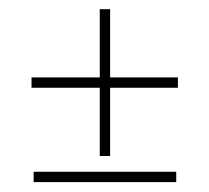

<svg xmlns="http://www.w3.org/2000/svg" viewBox="-20 -516 445 408"><path d="M192 -184.5V-329.5H47V-351.5H192V-496.5H214V-351.5H358V-329.5H214V-184.5ZM51.5 -129V-151H354.5V-129Z"/></svg>

Font: Imbue 50pt ExtraLight
Style: Regular
Weight: 200
Designer: Tyler Finck
Foundry: Etcetera Type Company
Version: Version 1.102; ttfautohint (v1.8.3)